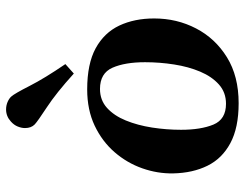

<svg xmlns="http://www.w3.org/2000/svg" viewBox="-108 -700 821 645"><g transform="rotate(-90 302.5 -377.5)"><path d="M42.5 -206.1Q41.5 -258.8 59.6 -310.1Q77.6 -361.3 113.8 -403.1Q149.9 -444.8 202.9 -470Q255.9 -495.1 324.7 -495.1Q410.6 -495.1 462.9 -466.6Q515.1 -438 539.1 -387.2Q563 -336.4 563 -270Q563 -193.8 529.5 -129.4Q496.1 -64.9 432.6 -25.6Q369.1 13.7 278.3 13.7Q195.8 13.7 144 -14.2Q92.3 -42 68.1 -91.3Q43.9 -140.6 42.5 -206.1ZM276.4 -28.8Q314.5 -28.8 341.1 -52.5Q367.7 -76.2 384.3 -115.5Q400.9 -154.8 408.4 -203.1Q416 -251.5 416 -300.8Q416 -368.2 397.5 -410.2Q378.9 -452.1 326.2 -452.1Q288.6 -452.1 262.5 -428.5Q236.3 -404.8 220.2 -365.2Q204.1 -325.7 196.5 -277.1Q189 -228.5 189 -179.7Q189 -113.3 206.5 -71Q224.1 -28.8 276.4 -28.8ZM377.9 -540Q312 -599.6 264.6 -630.6Q217.3 -661.6 207 -671.4Q194.8 -683.1 194.8 -704.1Q194.8 -715.8 200 -728.5Q205.1 -741.2 216.8 -751.5Q234.4 -767.6 257.3 -767.6Q270.5 -767.6 282.5 -762.5Q294.4 -757.3 300.8 -750Q310.5 -739.3 336.4 -688.5Q362.3 -637.7 409.7 -568.4Z"/></g></svg>

Font: Gelasio SemiBold
Style: Italic
Weight: 600
Italic angle: -8.5°
Designer: Eben Sorkin
Foundry: Eben Sorkin
Version: Version 1.008